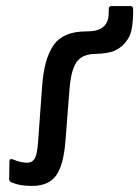

<svg xmlns="http://www.w3.org/2000/svg" viewBox="-20 -598 457 630"><path d="M86 12Q68 12 52.5 10Q37 8 17 0Q10 -3 10 -11L11 -69Q11 -74 14 -75.5Q17 -77 22 -75Q49 -64 69 -64Q85 -64 93.5 -77Q102 -90 105 -133L118 -312Q124 -404 155.5 -449.5Q187 -495 263 -495Q295 -495 310.5 -504Q326 -513 332 -528Q336 -538 336.5 -549Q337 -560 337 -570Q337 -578 346 -578H409Q417 -578 417 -566Q417 -530 412.5 -504.5Q408 -479 394 -462Q381 -444 359 -433Q337 -422 291 -421Q249 -420 231 -394Q213 -368 208 -305L195 -138Q189 -56 164 -22Q139 12 86 12Z"/></svg>

Font: Sofia Sans Semi Condensed Medium
Style: Regular
Weight: 500
Designer: Botio Nikoltchev, Ani Petrova
Foundry: lettersoup
Version: Version 4.100